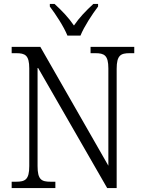

<svg xmlns="http://www.w3.org/2000/svg" viewBox="-20 -951 729 971"><path d="M321 -771H387C405 -816 447 -880 476 -918V-931H452C413 -895 382 -863 354 -822C326 -863 295 -895 256 -931H232V-918C261 -880 303 -816 321 -771ZM39 0H260V-32H236C190 -32 170 -42 170 -111V-612L522 0H570V-603C570 -672 591 -682 636 -682H659V-714H438V-682H462C507 -682 528 -672 528 -605V-113L184 -714H39V-682H62C107 -682 128 -672 128 -605V-111C128 -42 107 -32 61 -32H39Z"/></svg>

Font: Noto Serif Thai SemiCondensed Light
Style: Regular
Weight: 300
Width: 4
Designer: Monotype Design Team
Foundry: Monotype Imaging Inc.
Version: Version 2.002